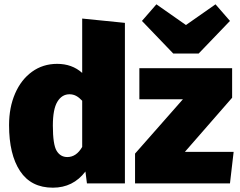

<svg xmlns="http://www.w3.org/2000/svg" viewBox="-20 -850 1113 890"><path d="M559 -744V0H383L376 -55Q319 20 225 20Q124 20 73 -57Q22 -134 22 -270Q22 -352 50 -416.5Q78 -481 128.5 -517.5Q179 -554 245 -554Q314 -554 361 -512V-764ZM361 -169V-383Q347 -398 333 -405.5Q319 -413 302 -413Q267 -413 246 -378.5Q225 -344 225 -268Q225 -180 242.5 -151Q260 -122 292 -122Q334 -122 361 -169ZM1056 -534V-397L837 -146H1063L1046 0H606V-138L828 -390H626V-534ZM979 -830 1046 -753 901 -602H783L638 -753L705 -830L842 -734Z"/></svg>

Font: Fira Sans Black
Style: Regular
Weight: 900
Designer: Carrois Corporate & Edenspiekermann AG
Foundry: Carrois Corporate GbR & Edenspiekermann AG
Version: Version 4.203